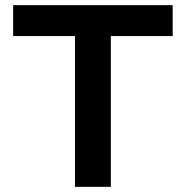

<svg xmlns="http://www.w3.org/2000/svg" viewBox="-20 -725 721 745"><path d="M271 0V-585H31V-705H650V-585H410V0Z"/></svg>

Font: Nunito Sans 6pt
Style: Bold
Weight: 700
Version: Version 3.101;gftools[0.9.27]